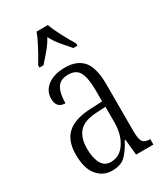

<svg xmlns="http://www.w3.org/2000/svg" viewBox="-193 -849 814 941"><g transform="rotate(-30 214.5 -378.0)"><path d="M156 10Q106 10 73 -29Q40 -68 40 -148Q40 -227 84 -265Q128 -303 218 -306L282 -309V-372Q282 -439 265.5 -472.5Q249 -506 203 -506Q158 -506 140 -476.5Q122 -447 122 -391Q72 -391 72 -445Q72 -489 108.5 -516.5Q145 -544 207 -544Q274 -544 308 -504.5Q342 -465 342 -369V-108Q342 -60 353 -45.5Q364 -31 391 -31H394V0H296L287 -89H283Q261 -46 234.5 -18Q208 10 156 10ZM172 -30Q222 -30 252.5 -76Q283 -122 283 -191V-278L229 -275Q159 -271 130.5 -238Q102 -205 102 -145Q102 -93 119 -61.5Q136 -30 172 -30ZM99 -619Q111 -638 125.5 -664Q140 -690 153.5 -717Q167 -744 175 -766H239Q251 -732 273.5 -690Q296 -648 314 -619V-606H291Q267 -633 245.5 -658.5Q224 -684 207 -716Q189 -684 167.5 -658.5Q146 -633 122 -606H99Z"/></g></svg>

Font: Noto Serif Sinhala ExtraCondensed Light
Style: Regular
Weight: 300
Width: 2
Designer: Jelle Bosma - Monotype Design Team
Foundry: Monotype Imaging Inc.
Version: Version 2.007; ttfautohint (v1.8.4.7-5d5b)